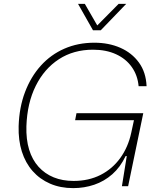

<svg xmlns="http://www.w3.org/2000/svg" viewBox="-20 -959 804 989"><path d="M357 10Q291 10 238 -13Q185 -36 148 -78Q111 -120 92.5 -178.5Q74 -237 76 -309Q79 -406 109 -485Q139 -564 190.5 -621Q242 -678 312 -708.5Q382 -739 466 -739Q540 -739 599.5 -713Q659 -687 695.5 -637Q732 -587 735 -515H694Q689 -571 659 -613.5Q629 -656 578 -679.5Q527 -703 459 -703Q359 -703 283.5 -654Q208 -605 164 -516.5Q120 -428 116 -309Q114 -241 130 -188.5Q146 -136 178.5 -100Q211 -64 256.5 -45.5Q302 -27 359 -27Q437 -27 498 -58Q559 -89 599.5 -145Q640 -201 656 -275L672 -349L680 -340H367L374 -376H718L640 0H608L633 -155H627Q600 -98 558.5 -61.5Q517 -25 465.5 -7.5Q414 10 357 10ZM459 -803 382 -939H417L481 -828L591 -939H630L499 -803Z"/></svg>

Font: Mona Sans
Style: Italic
Weight: 200
Italic angle: -11.6951°
Designer: Deni Anggara
Foundry: GitHub
Version: Version 2.000